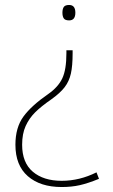

<svg xmlns="http://www.w3.org/2000/svg" viewBox="-20 -560 453 772"><path d="M258 -478Q242 -478 236.5 -486Q231 -494 231 -509Q231 -524 236.5 -532Q242 -540 258 -540Q283 -540 283 -509Q283 -478 258 -478ZM272 -346Q272 -295 265 -264Q258 -233 240 -209.5Q222 -186 187 -161Q145 -132 121 -108Q97 -84 83 -53Q69 -22 69 22Q69 94 112 130.5Q155 167 228 167Q300 167 368 133L378 159Q334 177 301 184.5Q268 192 228 192Q142 192 92 148.5Q42 105 42 22Q42 -47 74 -91Q106 -135 174 -182Q214 -210 230.5 -245Q247 -280 247 -346V-358H272Z"/></svg>

Font: Noto Sans UI Thin
Style: Regular
Weight: 250
Designer: Monotype Design Team
Foundry: Monotype Imaging Inc.
Version: Version 1.001